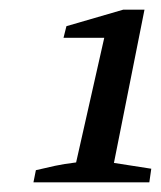

<svg xmlns="http://www.w3.org/2000/svg" viewBox="-20 -751 332 396"><path d="M49 -375 54 -400Q75 -405 93.5 -409Q112 -413 137 -416L195 -673H111L117 -697L234 -731H278L215 -415L292 -403L288 -375Z"/></svg>

Font: Piazzolla Medium
Style: Italic
Weight: 500
Italic angle: -11.3°
Designer: Juan Pablo del Peral
Foundry: Huerta Tipografica
Version: Version 1.330